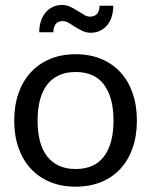

<svg xmlns="http://www.w3.org/2000/svg" viewBox="-20 -728 596 756"><path d="M278 -514.5Q333.5 -514.5 378.2 -496Q423 -477.5 454.2 -443.5Q485.5 -409.5 502.2 -361.2Q519 -313 519 -253.5Q519 -193.5 502.2 -145.5Q485.5 -97.5 454.2 -63.5Q423 -29.5 378.2 -11.2Q333.5 7 278 7Q222.5 7 177.8 -11.2Q133 -29.5 101.5 -63.5Q70 -97.5 53 -145.5Q36 -193.5 36 -253.5Q36 -313 53 -361.2Q70 -409.5 101.5 -443.5Q133 -477.5 177.8 -496Q222.5 -514.5 278 -514.5ZM278 -62.5Q353 -62.5 390 -112.8Q427 -163 427 -253Q427 -343.5 390 -394Q353 -444.5 278 -444.5Q240 -444.5 212 -431.5Q184 -418.5 165.2 -394Q146.5 -369.5 137.2 -333.8Q128 -298 128 -253Q128 -208 137.2 -172.5Q146.5 -137 165.2 -112.8Q184 -88.5 212 -75.5Q240 -62.5 278 -62.5ZM334 -662.5Q352 -662.5 361.8 -673Q371.5 -683.5 372 -705.5H426Q426 -682 419.8 -662.2Q413.5 -642.5 401.8 -628.5Q390 -614.5 373.8 -606.8Q357.5 -599 337.5 -599Q320 -599 304.8 -606.2Q289.5 -613.5 276 -622Q262.5 -630.5 250.5 -637.8Q238.5 -645 227 -645Q191 -645 190 -601H134.5Q134.5 -625 141 -644.8Q147.5 -664.5 159.5 -678.8Q171.5 -693 188 -700.8Q204.5 -708.5 224 -708.5Q241.5 -708.5 256.8 -701.2Q272 -694 285.5 -685.5Q299 -677 310.8 -669.8Q322.5 -662.5 334 -662.5Z"/></svg>

Font: Lato TR
Style: Regular
Weight: 400
Designer: Lukasz Dziedzic
Foundry: tyPoland Lukasz Dziedzic
Version: Version 1.104 2013